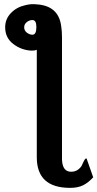

<svg xmlns="http://www.w3.org/2000/svg" viewBox="-20 -727 471 929"><path d="M5 -595Q5 -635 33 -664Q61 -693 103 -702Q130 -709 156 -706Q263 -700 276 -601Q280 -577 280 -545V45Q282 104 324 104Q344 104 358 93.5Q372 83 377.5 70Q383 57 388.5 47.5Q394 38 399 40L431 131Q407 157 382 169.5Q357 182 319 182Q158 182 158 34V-486Q149 -482 133 -482Q84 -484 44.5 -514Q5 -544 5 -595ZM97 -595Q97 -579 110 -569Q123 -559 137 -559Q156 -559 156 -596Q156 -630 137 -630Q122 -630 109.5 -620Q97 -610 97 -595Z"/></svg>

Font: Coval
Style: Bold
Weight: 700
Foundry: Context Ltd
Version: Version 001.000